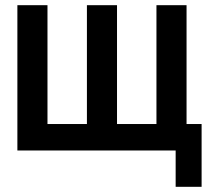

<svg xmlns="http://www.w3.org/2000/svg" viewBox="-20 -580 807 740"><path d="M431 -560V-102H583V-560H699V-102H757V140H657V0H47V-560H163V-102H315V-560Z"/></svg>

Font: Tektur SemiCondensed Medium
Style: Regular
Weight: 500
Width: 4
Designer: Adam Jagosz
Foundry: Adam Jagosz
Version: Version 1.005;gftools[0.9.30]